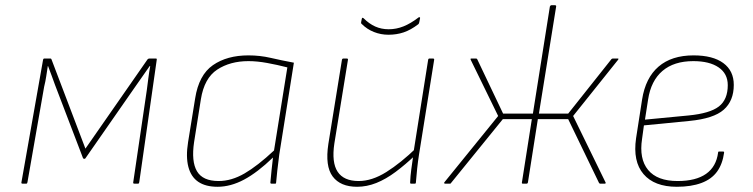

<svg xmlns="http://www.w3.org/2000/svg" viewBox="-20 -703 2881 735"><path d="M66 0Q61 0 62 -5L145 -475Q146 -479 150 -479H173Q176 -479 177 -476L307 -134L545 -476Q548 -479 552 -479H577Q581 -479 580 -474L513 -5Q512 0 509 0H494Q489 0 490 -5L542 -358Q545 -381 548 -404.5Q551 -428 555 -450H553Q539 -430 525 -410Q511 -390 497 -370L307 -97Q306 -95 303 -95Q302 -95 300.5 -95.5Q299 -96 298 -97L191 -377Q184 -396 177.5 -414Q171 -432 164 -450H163Q160 -431 157 -411Q154 -391 149 -371L85 -5Q84 0 81 0Z M813 12Q767 12 739 -7Q711 -26 701 -64.5Q691 -103 700 -159L727 -326Q741 -416 795 -453.5Q849 -491 931 -491Q975 -491 1016 -481.5Q1057 -472 1105 -463L1049 -111Q1044 -74 1041.5 -49.5Q1039 -25 1037 -4Q1037 0 1034 0H1019Q1015 0 1015 -4Q1017 -26 1019.5 -51Q1022 -76 1025 -100Q966 -43 914.5 -15.5Q863 12 813 12ZM817 -10Q866 -10 916 -39Q966 -68 1029 -127L1080 -445Q1041 -455 1002.5 -462Q964 -469 931 -469Q861 -469 811.5 -436.5Q762 -404 749 -323L723 -159Q712 -85 734 -47.5Q756 -10 817 -10Z M1347 12Q1283 12 1253.5 -27.5Q1224 -67 1237 -152L1289 -474Q1290 -479 1295 -479H1307Q1313 -479 1312 -474L1260 -154Q1249 -81 1272.5 -45.5Q1296 -10 1353 -10Q1404 -10 1459 -44.5Q1514 -79 1575 -138L1571 -110Q1532 -73 1494.5 -45Q1457 -17 1420.5 -2.5Q1384 12 1347 12ZM1553 0Q1550 0 1550 -4Q1551 -29 1554.5 -55Q1558 -81 1562 -108L1563 -120L1619 -474Q1620 -479 1624 -479H1637Q1643 -479 1642 -474L1584 -111Q1580 -86 1577 -58Q1574 -30 1572 -4Q1572 0 1568 0ZM1467 -570Q1438 -570 1411.5 -580.5Q1385 -591 1365 -611Q1363 -612 1362.5 -614.5Q1362 -617 1363 -621L1365 -631Q1366 -635 1367.5 -635Q1369 -635 1372 -633Q1393 -612 1416.5 -601.5Q1440 -591 1468 -591Q1497 -591 1524.5 -602Q1552 -613 1582 -636Q1584 -638 1586.5 -637Q1589 -636 1588 -633L1585 -618Q1584 -614 1583.5 -613Q1583 -612 1581 -610Q1552 -588 1525 -579Q1498 -570 1467 -570Z M1683 0Q1681 0 1680.5 -2Q1680 -4 1681 -5L1887 -259L1782 -474Q1781 -477 1781.5 -478Q1782 -479 1784 -479H1802Q1806 -479 1807 -476L1906 -268H2020L2085 -678Q2087 -683 2091 -683H2104Q2110 -683 2109 -678L2043 -268H2155L2321 -477Q2323 -479 2327 -479H2345Q2347 -479 2347.5 -478Q2348 -477 2346 -474L2174 -259L2298 -5Q2299 -4 2298.5 -2Q2298 0 2296 0H2277Q2275 0 2273 -3L2155 -247H2039L2001 -5Q2000 0 1996 0H1981Q1977 0 1978 -5L2016 -247H1905L1707 -3Q1706 0 1703 0Z M2571 12Q2485 12 2443.5 -36.5Q2402 -85 2415 -174L2438 -322Q2451 -405 2501 -448Q2551 -491 2635 -491Q2709 -491 2749 -461.5Q2789 -432 2789 -378Q2789 -317 2750.5 -283Q2712 -249 2619 -240L2445 -223L2438 -172Q2426 -95 2461 -52.5Q2496 -10 2574 -10Q2644 -10 2683 -37.5Q2722 -65 2729 -119Q2729 -123 2733 -123H2748Q2752 -123 2752 -119Q2746 -75 2725 -46Q2704 -17 2665 -2.5Q2626 12 2571 12ZM2449 -245 2616 -261Q2698 -269 2732 -295.5Q2766 -322 2766 -377Q2766 -421 2731 -445Q2696 -469 2634 -469Q2560 -469 2516 -431.5Q2472 -394 2461 -322Z"/></svg>

Font: Sofia Sans Thin
Style: Italic
Weight: 250
Italic angle: -9°
Version: Version 4.100-B